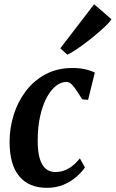

<svg xmlns="http://www.w3.org/2000/svg" viewBox="-20 -892 556 922"><path d="M205.5 10Q118.5 10 72.2 -45.8Q26 -101.5 26 -210.5Q26 -275.5 45.2 -338.5Q64.5 -401.5 102.8 -452.8Q141 -504 197.8 -534.8Q254.5 -565.5 329 -565.5Q360.5 -565.5 387 -559.8Q413.5 -554 435.5 -543.5L403 -412.5L374.5 -415Q353 -450.5 339.8 -468.5Q326.5 -486.5 317.5 -492.5Q308.5 -498.5 298.5 -498.5Q272.5 -498.5 247.8 -478.8Q223 -459 203.5 -422Q184 -385 172.5 -332.8Q161 -280.5 161 -215.5Q161 -163 171 -130Q181 -97 200 -81.5Q219 -66 244.5 -66Q268 -66 288.2 -73.2Q308.5 -80.5 327.2 -95Q346 -109.5 363.5 -131.5L388 -88Q373.5 -66.5 347.5 -43.5Q321.5 -20.5 285.8 -5.2Q250 10 205.5 10ZM269.5 -660 432 -871.5 515.5 -799.5Q509.5 -789.5 491.8 -771.8Q474 -754 449.2 -733Q424.5 -712 397.5 -691.2Q370.5 -670.5 345.8 -654Q321 -637.5 303.5 -629.5Z"/></svg>

Font: Merriweather 24pt SemiCondensed
Style: Bold Italic
Weight: 700
Width: 4
Italic angle: -7.8°
Designer: Eben Sorkin
Foundry: Eben Sorkin
Version: Version 2.101